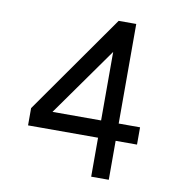

<svg xmlns="http://www.w3.org/2000/svg" viewBox="-74 -707 723 775"><g transform="rotate(10 287.0 -319.5)"><path d="M63.6 -159.7V-230.5L350.5 -638.7H422.6V-230.5H510.2V-159.7H422.6V0H350.5V-159.7H63.6ZM151.3 -230.5H350.5V-511.4L151.3 -230.5Z"/></g></svg>

Font: Lohit Gujarati
Style: Regular
Weight: 400
Version: 2.92.4